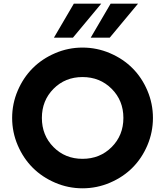

<svg xmlns="http://www.w3.org/2000/svg" viewBox="-20 -1020 903 1050"><path d="M274.9 -814 383.8 -1000H533.7L378.9 -814ZM476.1 -814 585 -1000H734.9L580.1 -814ZM431.2 9.8Q353 9.8 281.7 -20.8Q210.4 -51.3 158.9 -102.8Q107.4 -154.3 76.9 -225.6Q46.4 -296.9 46.4 -375Q46.4 -453.1 76.9 -524.4Q107.4 -595.7 158.9 -647.2Q210.4 -698.7 281.7 -729.2Q353 -759.8 431.2 -759.8Q509.8 -759.8 581.3 -729.2Q652.8 -698.7 704.3 -647.2Q755.9 -595.7 786.1 -524.4Q816.4 -453.1 816.4 -375Q816.4 -296.9 786.1 -225.6Q755.9 -154.3 704.3 -102.8Q652.8 -51.3 581.3 -20.8Q509.8 9.8 431.2 9.8ZM431.2 -151.4Q526.4 -151.4 590.6 -215.6Q654.8 -279.8 654.8 -375Q654.8 -470.2 590.6 -534.4Q526.4 -598.6 431.2 -598.6Q336.4 -598.6 272.7 -534.4Q209 -470.2 209 -375Q209 -279.8 272.7 -215.6Q336.4 -151.4 431.2 -151.4Z"/></svg>

Font: Now Alt
Style: Bold
Weight: 700
Designer: Alfredo Marco Pradil
Foundry: Alfredo Marco Pradil
Version: Version 1.002;PS 001.002;hotconv 1.0.88;makeotf.lib2.5.64775